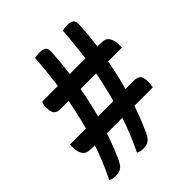

<svg xmlns="http://www.w3.org/2000/svg" viewBox="-202 -852 1004 1004"><g transform="rotate(-45 300.0 -350.0)"><path d="M215 -716Q224 -718 233.5 -719Q243 -720 252 -720Q274 -720 287.5 -711.5Q301 -703 298 -672Q295 -610 285 -534Q275 -458 257.5 -373Q240 -288 212 -200Q184 -112 145 -26Q130 4 114 11.5Q98 19 76 19Q61 19 53 16.5Q45 14 38 10Q85 -84 116.5 -180.5Q148 -277 168 -371Q188 -465 199.5 -552.5Q211 -640 215 -716ZM419 -714Q425 -716 431 -717Q437 -718 443 -718.5Q449 -719 456 -719Q477 -719 490.5 -710.5Q504 -702 502 -672Q499 -610 489 -533.5Q479 -457 461 -372.5Q443 -288 415 -199.5Q387 -111 347 -24Q333 4 317.5 12Q302 20 279 20Q269 20 262.5 18.5Q256 17 251 15Q246 13 242 11Q288 -83 319.5 -180Q351 -277 371.5 -371Q392 -465 403 -552Q414 -639 419 -714ZM575 -433H124Q94 -433 83.5 -446.5Q73 -460 73 -488Q73 -492 73 -496Q73 -500 73.5 -504Q74 -508 75 -512Q76 -516 77 -520Q78 -524 80 -528H505Q526 -528 537.5 -525Q549 -522 556 -515Q565 -505 570 -489.5Q575 -474 575 -448Q575 -447 575 -445.5Q575 -444 575 -442Q575 -440 575 -438.5Q575 -437 575 -436Q575 -435 575 -433ZM24 -267H495Q525 -267 535.5 -253.5Q546 -240 546 -212Q546 -208 546 -204Q546 -200 545.5 -196Q545 -192 544.5 -188Q544 -184 543.5 -180Q543 -176 542 -172H94Q74 -172 62.5 -175Q51 -178 44 -185Q34 -195 29 -210.5Q24 -226 24 -252Q24 -253 24 -254.5Q24 -256 24 -258Q24 -260 24 -261.5Q24 -263 24 -264Q24 -265 24 -267Z"/></g></svg>

Font: Recursive Monospace Casual Medium
Style: Regular
Weight: 500
Version: Version 1.047